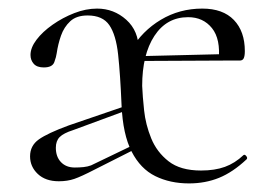

<svg xmlns="http://www.w3.org/2000/svg" viewBox="-20 -415 629 447"><path d="M420 12Q376 12 341.5 -5Q307 -22 286.5 -62Q266 -102 263 -170Q260 -242 255 -288Q250 -334 234.5 -356.5Q219 -379 184 -379Q158 -379 143.5 -365.5Q129 -352 122 -332Q115 -312 112 -291Q111 -283 106.5 -270.5Q102 -258 82 -258Q66 -258 58.5 -266.5Q51 -275 51 -287Q51 -304 65 -322.5Q79 -341 102.5 -357.5Q126 -374 153 -384.5Q180 -395 206 -395Q245 -395 274 -369Q303 -343 303 -299Q303 -286 305 -276Q307 -266 309 -252.5Q311 -239 311 -215Q312 -191 315.5 -158Q319 -125 332 -93Q345 -61 372.5 -39.5Q400 -18 448 -18Q480 -18 503.5 -26.5Q527 -35 547 -54Q550 -56 553.5 -51.5Q557 -47 554 -44Q522 -14 490 -1Q458 12 420 12ZM117 7Q86 7 68 -10Q50 -27 50 -51Q50 -76 70.5 -90.5Q91 -105 140 -123L289 -174L291 -164L150 -112Q128 -105 119 -96Q110 -87 110 -71Q110 -50 122 -37.5Q134 -25 154 -25Q165 -25 174.5 -26Q184 -27 192 -30L298 -81L299 -70L200 -20Q169 -4 153 1.5Q137 7 117 7ZM295 -273 294 -284 501 -289V-274ZM311 -215 285 -299Q311 -343 354.5 -369Q398 -395 451 -395Q499 -395 524.5 -368.5Q550 -342 550 -296Q550 -285 547.5 -279.5Q545 -274 538 -274H489Q494 -324 473.5 -349.5Q453 -375 418 -375Q368 -375 339.5 -331.5Q311 -288 311 -215Z"/></svg>

Font: Cormorant Light
Style: Regular
Weight: 300
Designer: Christian Thalmann (Catharsis Fonts)
Foundry: Catharsis Fonts
Version: Version 4.000